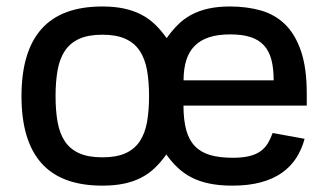

<svg xmlns="http://www.w3.org/2000/svg" viewBox="-20 -573 1025 604"><path d="M47.6 -270.2Q47.6 -410.9 110.4 -481.7Q173.3 -552.6 301.8 -552.6Q341.3 -552.6 371.6 -545.8Q402 -539.1 426 -526.3Q449.9 -513.5 468.8 -495Q487.6 -476.6 504.3 -453.1Q521 -476.6 539.4 -495Q557.9 -513.5 581.5 -526.3Q605.1 -539.1 634.9 -545.8Q664.8 -552.6 703.5 -552.6Q756.4 -552.6 800.8 -540Q845.2 -527.3 877.1 -496.1Q909.1 -464.8 927 -411.9Q945 -359 945 -278.4V-240.8H557.2Q557.2 -194.6 566.1 -163.2Q574.9 -131.7 593.8 -112.6Q612.6 -93.4 641.9 -85Q671.2 -76.7 712 -76.7Q742.5 -76.7 763.3 -81.7Q784.1 -86.6 798.3 -96.4Q812.5 -106.2 821.6 -120.7Q830.6 -135.3 837.7 -154.5L938.2 -136.4Q929.3 -103 911.8 -75.8Q894.2 -48.7 866.7 -29.3Q839.1 -9.9 800.6 0.5Q762.1 11 710.9 11Q670.1 11 638.7 4.4Q607.2 -2.1 582.7 -14.7Q558.2 -27.3 539.1 -45.5Q519.9 -63.6 503.2 -87Q486.9 -63.9 468 -45.6Q449.2 -27.3 425.4 -14.7Q401.6 -2.1 371.4 4.4Q341.3 11 301.8 11Q173.3 11 110.4 -59.7Q47.6 -130.3 47.6 -270.2ZM154.8 -270.6Q154.8 -224.8 161.2 -188.9Q167.6 -153.1 184.1 -128.4Q200.6 -103.7 229.2 -90.9Q257.8 -78.1 302.2 -78.1Q346.2 -78.1 374.6 -90.9Q403.1 -103.7 419.6 -128.4Q436.1 -153.1 442.5 -188.9Q448.9 -224.8 448.9 -270.6Q448.9 -316.4 442.5 -352.3Q436.1 -388.1 419.6 -413Q403.1 -437.9 374.6 -450.8Q346.2 -463.8 302.2 -463.8Q257.8 -463.8 229.2 -450.8Q200.6 -437.9 184.1 -413Q167.6 -388.1 161.2 -352.3Q154.8 -316.4 154.8 -270.6ZM840.9 -320.3Q840.9 -358.3 833.6 -385.7Q826.3 -413 810 -430.6Q793.7 -448.2 767.8 -456.5Q741.8 -464.8 704.2 -464.8Q665.1 -464.8 637.4 -455.6Q609.7 -446.4 592 -428.3Q574.2 -410.2 565.9 -383.2Q557.5 -356.2 557.5 -320.3Z"/></svg>

Font: Cannonade Med
Style: Regular
Weight: 500
Designer: Rasmus Andersson
Foundry: rsms
Version: Version 3.012;git-f93a4a705